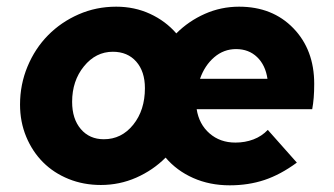

<svg xmlns="http://www.w3.org/2000/svg" viewBox="-20 -544 1000 575"><path d="M40 -231Q40 -291 62.5 -345Q85 -399 124 -438.5Q163 -478 215.5 -501Q268 -524 328 -524Q383 -524 429.5 -502.5Q476 -481 508 -444Q545 -481 593.5 -502.5Q642 -524 696 -524Q796 -524 858.5 -459.5Q921 -395 921 -293Q921 -270 919.5 -251.5Q918 -233 915 -217H569Q576 -172 607.5 -144.5Q639 -117 685 -117Q714 -117 739 -126.5Q764 -136 782 -155L869 -57Q820 -21 772 -5Q724 11 668 11Q608 11 558.5 -11Q509 -33 476 -72Q438 -34 388 -12Q338 10 282 10Q230 10 185.5 -8Q141 -26 109 -58Q77 -90 58.5 -134.5Q40 -179 40 -231ZM687 -397Q650 -397 621.5 -372.5Q593 -348 579 -308H781Q775 -349 750 -373Q725 -397 687 -397ZM291 -127Q344 -127 379 -170.5Q414 -214 414 -280Q414 -330 388 -359.5Q362 -389 318 -389Q267 -389 231.5 -345.5Q196 -302 196 -239Q196 -188 222 -157.5Q248 -127 291 -127Z"/></svg>

Font: Red Hat Text
Style: Bold Italic
Weight: 700
Italic angle: -12°
Designer: Pentagram / MCKL
Foundry: Pentagram / MCKL
Version: Version 1.003; Red Hat Text Bold Italic